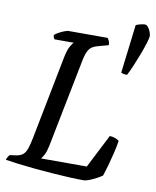

<svg xmlns="http://www.w3.org/2000/svg" viewBox="-98 -868 762 936"><g transform="rotate(10 283.0 -400.0)"><path d="M381.2 0Q351.4 0 310.4 -1.9Q269.4 -3.8 224 -7.2Q178.5 -10.5 134.1 -14.8Q89.7 -19.1 51.9 -23.9Q14.1 -28.6 -10.1 -32.6Q-7.9 -40.6 -3.7 -47.6Q0.5 -54.5 4.5 -58.3L33.5 -62.3Q55.2 -65.3 67.3 -74.5Q79.5 -83.7 87.1 -103.9Q94.7 -124.1 101.5 -159.4L182.3 -571.6Q190.1 -611.6 201.1 -630.2Q212.2 -648.8 216.4 -652H121.4Q118.4 -656 116.5 -660.9Q114.6 -665.8 114.6 -672.4Q121.4 -678.9 134.6 -686.2Q147.9 -693.5 161.6 -698.7Q175.2 -704 181.2 -704H375.5Q378.5 -700 382.8 -691.6Q387.2 -683.1 387 -669.8L338.9 -656.8Q321.9 -652.6 309.7 -645.6Q297.6 -638.7 288.5 -622.2Q279.5 -605.7 272.7 -570.8L186.6 -136Q181 -109.1 172.8 -92.6Q164.5 -76 157.5 -68.8H384.3L468.8 -234.6Q480.5 -234.6 494 -230.2Q507.5 -225.9 515.4 -218.8Q511.4 -190.1 503 -156.3Q494.7 -122.5 486.2 -91.9Q477.6 -61.4 470.2 -39.4Q459.6 -31.6 442.5 -22.6Q425.3 -13.5 408.5 -6.9Q391.8 -0.2 381.2 0ZM499.7 -542.8Q488 -542.8 480.9 -544.7Q473.7 -546.6 470 -548.6L499.2 -789Q507.2 -793 521 -796.5Q534.8 -800 543.1 -800Q552.5 -800 559.8 -790.3Q567.1 -780.7 571.6 -768.5Q576.2 -756.4 576.2 -748.6Q576.2 -739 568.4 -713.7Q560.6 -688.3 548.6 -656.3Q536.5 -624.3 523.5 -593.7Q510.5 -563 499.7 -542.8Z"/></g></svg>

Font: Texturina Medium
Style: Italic
Weight: 500
Italic angle: -11°
Designer: Guillermo Torres Carreño
Foundry: Omnibus-Type
Version: Version 1.002